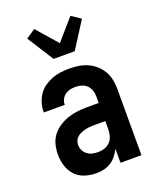

<svg xmlns="http://www.w3.org/2000/svg" viewBox="-144 -861 788 956"><g transform="rotate(-20 250.0 -382.5)"><path d="M200 8Q169 8 139.5 -1.5Q110 -11 89.5 -33Q69 -55 60 -84.5Q51 -114 51 -144Q51 -171 57.5 -197Q64 -223 80 -244Q96 -265 118.5 -279.5Q141 -294 165.5 -302.5Q190 -311 216.5 -314Q243 -317 269 -317H330V-351Q330 -368 325 -383.5Q320 -399 308.5 -410.5Q297 -422 281 -427Q265 -432 249 -432Q234 -432 220 -429Q206 -426 194 -417.5Q182 -409 175 -395.5Q168 -382 168 -368V-366H57V-371Q57 -394 64 -416.5Q71 -439 84 -458.5Q97 -478 116.5 -491.5Q136 -505 157.5 -513.5Q179 -522 202.5 -525Q226 -528 249 -528Q274 -528 298.5 -524.5Q323 -521 345.5 -511Q368 -501 387 -484.5Q406 -468 418.5 -446.5Q431 -425 436 -400.5Q441 -376 441 -351V0H330V-74Q321 -56 308 -39.5Q295 -23 277.5 -12Q260 -1 240 3.5Q220 8 200 8ZM246 -88Q263 -88 280 -94Q297 -100 309 -113.5Q321 -127 325.5 -144.5Q330 -162 330 -180V-221H269Q257 -221 245.5 -220Q234 -219 222.5 -216Q211 -213 200 -208.5Q189 -204 180 -196.5Q171 -189 166.5 -178Q162 -167 162 -155Q162 -140 169 -126Q176 -112 188.5 -103Q201 -94 216 -91Q231 -88 246 -88ZM194 -600 105 -740 154 -773 250 -663 346 -773 395 -740 306 -600Z"/></g></svg>

Font: Iosevka Custom
Style: Bold
Weight: 700
Monospace: yes
Designer: Belleve Invis
Foundry: Belleve Invis
Version: Version 30.3.3; ttfautohint (v1.8.3)